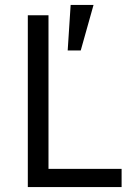

<svg xmlns="http://www.w3.org/2000/svg" viewBox="-20 -760 541 780"><path d="M255 -555 267 -740H360L308 -555ZM93 0V-698H177V-74H474V0Z"/></svg>

Font: Anuphan
Style: Regular
Weight: 400
Designer: Mike Abbink, Paul van der Laan, Pieter van Rosmalen, Mint Tantisuwanna
Foundry: Bold Monday; Cadson Demak
Version: Version 3.002;hotconv 1.0.109;makeotfexe 2.5.65596